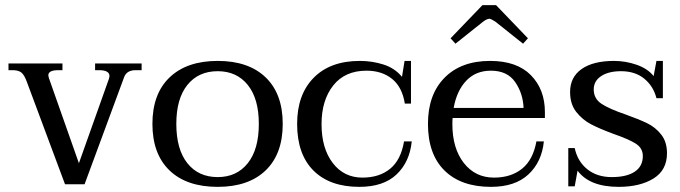

<svg xmlns="http://www.w3.org/2000/svg" viewBox="-20 -717 2647 747"><path d="M85 -397Q75 -425 63.5 -434.5Q52 -444 29 -444H13V-470H223V-444H207Q168 -444 168 -424Q168 -422 170 -414L287 -82L404 -411Q406 -419 406 -421Q406 -444 365 -444H350V-470H531V-444H508Q473 -444 463 -417L309 0H233Z M573 -235Q573 -352 640 -416Q707 -480 827 -480Q947 -480 1013.5 -416Q1080 -352 1080 -235Q1080 -118 1013.5 -54Q947 10 827 10Q706 10 639.5 -54Q573 -118 573 -235ZM987 -235Q987 -333 944 -386.5Q901 -440 827 -440Q752 -440 709 -386.5Q666 -333 666 -235Q666 -136 709 -82Q752 -28 827 -28Q901 -28 944 -82Q987 -136 987 -235Z M1136 -235Q1136 -349 1200.5 -414.5Q1265 -480 1380 -480Q1428 -480 1472 -466Q1516 -452 1544 -418L1554 -480H1579V-314H1555Q1545 -378 1505.5 -410Q1466 -442 1406 -442Q1322 -442 1276.5 -384.5Q1231 -327 1231 -234Q1231 -140 1274.5 -83Q1318 -26 1390 -26Q1456 -26 1498 -60.5Q1540 -95 1552 -167H1582Q1574 -87 1523 -38.5Q1472 10 1378 10Q1263 10 1199.5 -53.5Q1136 -117 1136 -235Z M1752 -547 1733 -568 1857 -697H1910L2034 -568L2015 -547L1907 -633Q1890 -644 1884 -644Q1875 -644 1860 -633ZM1741 -258Q1740 -250 1740 -234Q1740 -140 1784.5 -83Q1829 -26 1902 -26Q1968 -26 2011 -60.5Q2054 -95 2067 -167H2096Q2088 -87 2036 -38.5Q1984 10 1890 10Q1774 10 1709.5 -53.5Q1645 -117 1645 -235Q1645 -349 1709.5 -414.5Q1774 -480 1887 -480Q1991 -480 2045.5 -424.5Q2100 -369 2100 -281V-258ZM1745 -297H2017Q2015 -353 1984.5 -397.5Q1954 -442 1890 -442Q1831 -442 1794 -403Q1757 -364 1745 -297Z M2227 -53 2216 8H2191V-141H2216Q2227 -89 2265 -58.5Q2303 -28 2360 -28Q2418 -28 2449.5 -49Q2481 -70 2481 -110Q2481 -141 2453 -158.5Q2425 -176 2367 -196Q2313 -216 2279.5 -233.5Q2246 -251 2222 -281.5Q2198 -312 2198 -359Q2198 -417 2243 -448.5Q2288 -480 2369 -480Q2414 -480 2457 -465Q2500 -450 2523 -421L2534 -480H2559V-335H2534Q2522 -382 2486.5 -411Q2451 -440 2396 -440Q2348 -440 2319 -421Q2290 -402 2290 -369Q2290 -333 2320.5 -313Q2351 -293 2413 -272Q2466 -253 2498 -237.5Q2530 -222 2552.5 -193.5Q2575 -165 2575 -121Q2575 -55 2522.5 -22.5Q2470 10 2387 10Q2274 10 2227 -53Z"/></svg>

Font: TavirajRegular
Style: Regular
Weight: 400
Designer: Katatrad Team
Foundry: CadsonDemak
Version: Version 1.000